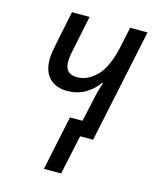

<svg xmlns="http://www.w3.org/2000/svg" viewBox="-110 -612 712 874"><g transform="rotate(15 246.5 -175.0)"><path d="M181 186H262L302 0H363L476 -536H394L376 -451Q354 -343 311 -299.5Q268 -256 218 -256Q161 -256 161 -315Q161 -337 171 -382L203 -536H120L88 -381Q84 -361 80.5 -341Q77 -321 77 -304Q77 -245 107.5 -214.5Q138 -184 191 -184Q238 -184 274.5 -205Q311 -226 336 -261H340Q324 -212 316 -170L294 -71H235Z"/></g></svg>

Font: Noto Sans UI SemiCondensed
Style: Italic
Weight: 400
Width: 4
Italic angle: -12°
Designer: Monotype Design Team
Foundry: Monotype Imaging Inc.
Version: Version 1.901